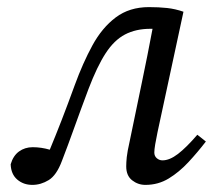

<svg xmlns="http://www.w3.org/2000/svg" viewBox="-20 -507 599 540"><path d="M71 13Q46 13 28.5 -2Q11 -17 10 -45Q17 -69 33.5 -81Q50 -93 72 -93Q96 -93 120 -86Q137 -127 153.5 -169.5Q170 -212 190 -267Q213 -330 240 -379.5Q267 -429 305.5 -458Q344 -487 399 -487Q427 -487 450 -484.5Q473 -482 496 -474L423 -135Q419 -116 416.5 -101Q414 -86 414 -78Q414 -68 421 -62Q428 -56 437 -56Q457 -56 480.5 -74Q504 -92 535 -128L559 -109Q536 -79 510 -51Q484 -23 454.5 -5Q425 13 389 13Q368 13 351.5 0Q335 -13 335 -39Q335 -50 336.5 -65Q338 -80 345 -111L379 -275Q387 -313 394.5 -351Q402 -389 409 -426H403Q362 -426 331.5 -410Q301 -394 277 -357Q253 -320 229 -257Q205 -193 188 -145.5Q171 -98 154 -54Q139 -14 117 -0.5Q95 13 71 13Z"/></svg>

Font: Source Serif Pro
Style: Italic
Weight: 400
Italic angle: -12°
Designer: Frank Grießhammer
Foundry: Adobe Systems Incorporated
Version: Version 3.001;hotconv 1.0.111;makeotfexe 2.5.65597